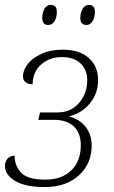

<svg xmlns="http://www.w3.org/2000/svg" viewBox="-21 -747 463 777"><path d="M159 10Q81 10 40 -15Q-1 -40 -1 -75Q-1 -93 9.5 -105Q20 -117 38 -117Q38 -77 64 -48.5Q90 -20 163 -20Q229 -20 267.5 -57.5Q306 -95 306 -159Q306 -208 278 -235Q250 -262 198 -262H134L141 -292H212Q266 -292 299 -330.5Q332 -369 332 -422Q332 -464 305.5 -490Q279 -516 228 -516Q180 -516 146 -486.5Q112 -457 111 -406Q72 -407 72 -439Q72 -463 91 -487.5Q110 -512 146.5 -529Q183 -546 233 -546Q300 -546 338 -512.5Q376 -479 376 -423Q376 -369 343 -329Q310 -289 261 -277V-275Q302 -264 326 -233Q350 -202 350 -158Q350 -85 298.5 -37.5Q247 10 159 10ZM329 -646Q304 -646 304 -674Q304 -694 313 -710.5Q322 -727 339 -727Q363 -727 363 -699Q363 -676 353.5 -661Q344 -646 329 -646ZM174 -646Q150 -646 150 -674Q150 -694 158.5 -710.5Q167 -727 185 -727Q209 -727 209 -699Q209 -676 199.5 -661Q190 -646 174 -646Z"/></svg>

Font: Noto Serif SemiCondensed ExtraLight
Style: Italic
Weight: 200
Width: 4
Italic angle: -12°
Designer: Monotype Design Team
Foundry: Monotype Imaging Inc.
Version: Version 2.013